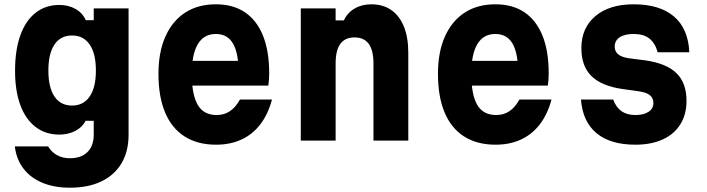

<svg xmlns="http://www.w3.org/2000/svg" viewBox="-20 -654 3290 893"><path d="M578 -27Q578 50 545.5 105Q513 160 452 189.5Q391 219 305 219Q232 219 177 196Q122 173 89 130Q56 87 49 27H204Q219 53 245 67.5Q271 82 305 82Q358 82 387 53Q416 24 416 -28V-92H378Q363 -62 330 -45Q297 -28 256 -28Q192 -28 145.5 -63.5Q99 -99 74.5 -165.5Q50 -232 50 -325Q50 -421 74.5 -489.5Q99 -558 145.5 -594.5Q192 -631 256 -631Q298 -631 331 -612.5Q364 -594 379 -560H416V-615H578ZM205 -326Q205 -247 233.5 -205Q262 -163 315 -163Q368 -163 397 -205Q426 -247 426 -326Q426 -405 397 -447Q368 -489 315 -489Q262 -489 233.5 -447Q205 -405 205 -326Z M841 -371H1146L1090 -313Q1090 -406 1064 -451Q1038 -496 984 -496Q928 -496 900 -448.5Q872 -401 872 -311Q872 -214 899.5 -166.5Q927 -119 988 -119Q1023 -119 1049.5 -137Q1076 -155 1096 -191H1245Q1227 -123 1191 -76Q1155 -29 1103 -5Q1051 19 985 19Q899 19 839 -19Q779 -57 748 -130.5Q717 -204 717 -311Q717 -412 749.5 -484.5Q782 -557 841.5 -595.5Q901 -634 984 -634Q1064 -634 1119 -597Q1174 -560 1203 -488.5Q1232 -417 1232 -313Q1232 -296 1231 -283Q1230 -270 1228 -256H841Z M1379 0V-615H1541V-559H1579Q1596 -595 1629.5 -614.5Q1663 -634 1707 -634Q1761 -634 1799.5 -607.5Q1838 -581 1858.5 -530.5Q1879 -480 1879 -408V0H1717V-359Q1717 -420 1695 -450Q1673 -480 1629 -480Q1585 -480 1563 -450Q1541 -420 1541 -359V0Z M2141 -371H2446L2390 -313Q2390 -406 2364 -451Q2338 -496 2284 -496Q2228 -496 2200 -448.5Q2172 -401 2172 -311Q2172 -214 2199.5 -166.5Q2227 -119 2288 -119Q2323 -119 2349.5 -137Q2376 -155 2396 -191H2545Q2527 -123 2491 -76Q2455 -29 2403 -5Q2351 19 2285 19Q2199 19 2139 -19Q2079 -57 2048 -130.5Q2017 -204 2017 -311Q2017 -412 2049.5 -484.5Q2082 -557 2141.5 -595.5Q2201 -634 2284 -634Q2364 -634 2419 -597Q2474 -560 2503 -488.5Q2532 -417 2532 -313Q2532 -296 2531 -283Q2530 -270 2528 -256H2141Z M2832 -191Q2845 -155 2870.5 -137Q2896 -119 2935 -119Q2974 -119 2996.5 -134Q3019 -149 3019 -175Q3019 -198 3003 -211Q2987 -224 2953 -229L2875 -240Q2778 -254 2731 -300Q2684 -346 2684 -430Q2684 -524 2749 -579Q2814 -634 2927 -634Q3048 -634 3114.5 -577.5Q3181 -521 3186 -411H3039Q3027 -454 3000 -475Q2973 -496 2927 -496Q2885 -496 2862 -480.5Q2839 -465 2839 -437Q2839 -415 2855 -401.5Q2871 -388 2905 -383L2983 -373Q3080 -359 3126.5 -313.5Q3173 -268 3173 -185Q3173 -122 3144.5 -76Q3116 -30 3062.5 -5.5Q3009 19 2935 19Q2819 19 2754.5 -34.5Q2690 -88 2682 -191Z"/></svg>

Font: Martian Mono SemiCondensed
Style: Bold
Weight: 700
Width: 4
Designer: Roman Shamin
Foundry: Evil Martians
Version: Version 1.000